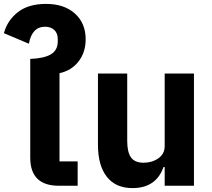

<svg xmlns="http://www.w3.org/2000/svg" viewBox="-40 -952 1088 984"><path d="M262 0Q115 0 115 -144V-650Q187 -653 221.5 -674Q256 -695 256 -740V-752Q256 -782 238 -798.5Q220 -815 191 -815Q124 -815 108 -728L-20 -782Q-2 -848 52 -890Q106 -932 196 -932Q289 -932 344 -882.5Q399 -833 399 -751Q399 -684 362.5 -637Q326 -590 265 -577V-125H358V0Z M639 12Q553 12 507.5 -46Q462 -104 462 -210V-575H612V-230Q612 -172 631.5 -145Q651 -118 696 -118Q739 -118 771.5 -140.5Q804 -163 804 -204V-575H954V0H804V-96H798Q760 12 639 12Z"/></svg>

Font: Anuphan
Style: Bold
Weight: 700
Designer: Mike Abbink, Paul van der Laan, Pieter van Rosmalen, Mint Tantisuwanna
Foundry: Bold Monday; Cadson Demak
Version: Version 3.002;hotconv 1.0.109;makeotfexe 2.5.65596